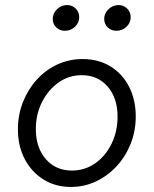

<svg xmlns="http://www.w3.org/2000/svg" viewBox="-20 -731 610 761"><path d="M261 10Q200 10 152.5 -19.5Q105 -49 78 -100.5Q51 -152 51 -218Q51 -276 71 -326.5Q91 -377 126 -415.5Q161 -454 207.5 -475.5Q254 -497 307 -497Q370 -497 417.5 -468Q465 -439 491.5 -387.5Q518 -336 518 -269Q518 -212 498 -161.5Q478 -111 442.5 -72.5Q407 -34 360.5 -12Q314 10 261 10ZM265 -55Q316 -55 357 -83.5Q398 -112 422 -161Q446 -210 446 -269Q446 -342 407 -387.5Q368 -433 304 -433Q253 -433 212 -404Q171 -375 146.5 -326.5Q122 -278 122 -219Q122 -146 161.5 -100.5Q201 -55 265 -55ZM237 -609Q217 -609 203 -622.5Q189 -636 189 -656Q189 -678 206 -694.5Q223 -711 246 -711Q266 -711 280 -697Q294 -683 294 -663Q294 -641 277.5 -625Q261 -609 237 -609ZM441 -609Q421 -609 407 -622.5Q393 -636 393 -656Q393 -678 410 -694.5Q427 -711 450 -711Q470 -711 484 -697Q498 -683 498 -663Q498 -641 481.5 -625Q465 -609 441 -609Z"/></svg>

Font: Red Hat Text
Style: Italic
Weight: 400
Italic angle: -12°
Designer: Pentagram, MCKL
Foundry: Pentagram, MCKL
Version: Version 1.023